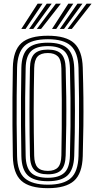

<svg xmlns="http://www.w3.org/2000/svg" viewBox="-20 -1000 514 1029"><path d="M236.5 8.5Q137.8 8.5 94.1 -31.4Q50.5 -71.2 48.8 -163.2Q47.2 -251.2 46.8 -326.4Q46.2 -401.5 46.8 -476.1Q47.2 -550.8 48.8 -637Q50.5 -728.8 94.1 -768.6Q137.8 -808.5 236.5 -808.5Q333.8 -808.5 377.2 -768.8Q420.8 -729 423.5 -637.5Q426.2 -550.8 427 -476.5Q427.8 -402.2 426.9 -327Q426 -251.8 423.5 -162.8Q420.8 -69.8 376.4 -30.6Q332 8.5 236.5 8.5ZM236.5 -10.2Q321 -10.2 359.8 -45.4Q398.5 -80.5 400.8 -164Q402.8 -246.8 403.5 -320.8Q404.2 -394.8 403.6 -470.9Q403 -547 400.8 -636.5Q398.5 -719 360 -754.4Q321.5 -789.8 236.5 -789.8Q148.5 -789.8 111 -753.6Q73.5 -717.5 71.5 -636.5Q70 -559.2 69.4 -487.1Q68.8 -415 69.2 -337Q69.8 -259 71.5 -164Q73.2 -78.5 113.4 -44.4Q153.5 -10.2 236.5 -10.2ZM236.5 -28.8Q161.8 -28.8 128.9 -60.1Q96 -91.5 94.5 -164Q93 -251.2 92.5 -326.2Q92 -401.2 92.5 -475.9Q93 -550.5 94.5 -636.5Q96 -708.8 128.8 -740Q161.5 -771.2 236.5 -771.2Q309.2 -771.2 342.2 -740.1Q375.2 -709 377.8 -635.8Q381.5 -517.8 381.6 -405.8Q381.8 -293.8 377.8 -164.5Q375.2 -91 342 -59.9Q308.8 -28.8 236.5 -28.8ZM236.5 -47.2Q294.8 -47.2 323.9 -73.2Q353 -99.2 354.8 -165.2Q357 -247 357.8 -322.5Q358.5 -398 357.8 -474.4Q357 -550.8 354.8 -635Q353 -700.2 324.2 -726.5Q295.5 -752.8 236.5 -752.8Q173.8 -752.8 146.2 -725.4Q118.8 -698 117.5 -635.8Q115.5 -550.2 114.9 -476Q114.2 -401.8 114.9 -326.9Q115.5 -252 117.5 -164.5Q118.8 -102.5 146.1 -74.9Q173.5 -47.2 236.5 -47.2ZM236.5 -65.8Q186.2 -65.8 163.9 -89Q141.5 -112.2 140.5 -165.2Q135.5 -395 140.5 -635.5Q141.5 -689.5 164.6 -711.9Q187.8 -734.2 236.5 -734.2Q285.8 -734.2 308.1 -711.2Q330.5 -688.2 332 -634.8Q334.2 -554.8 335.1 -481.2Q336 -407.8 335.2 -331.5Q334.5 -255.2 332 -167Q330.5 -113.5 308.8 -89.6Q287 -65.8 236.5 -65.8ZM236.5 -84.2Q273 -84.2 290.5 -102.9Q308 -121.5 309 -167.8Q310.2 -240.2 310.9 -312.4Q311.5 -384.5 311.1 -462.9Q310.8 -541.2 309 -632.8Q308 -680 289.9 -697.9Q271.8 -715.8 236.5 -715.8Q198.8 -715.8 181.5 -697.2Q164.2 -678.8 163.2 -634.8Q160.8 -517.2 160.6 -406.5Q160.5 -295.8 163.2 -165.5Q164.2 -122 181.2 -103.1Q198.2 -84.2 236.5 -84.2ZM94.2 -845 181.8 -980.5H208.2L117 -845ZM136 -845 230.5 -980.5H257.2L158.5 -845ZM177.5 -845 279.5 -980.5H306.2L200.2 -845ZM258.8 -845 346.2 -980.5H373L281.5 -845ZM300.5 -845 395.2 -980.5H422L323.2 -845ZM342.2 -845 444.2 -980.5H470.8L365 -845Z"/></svg>

Font: Big Shoulders Inline Text
Style: Bold
Weight: 700
Designer: Patric King
Foundry: XO Type Co
Version: Version 1.000